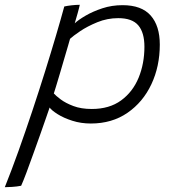

<svg xmlns="http://www.w3.org/2000/svg" viewBox="-97 -563 718 799"><path d="M-77 216Q-48.5 145 -19.5 63.8Q9.5 -17.5 37.5 -101.5Q65.5 -185.5 90.5 -265.5Q115.5 -345.5 136 -415Q156.5 -484.5 170.5 -536Q183.5 -539 201.8 -541Q220 -543 235 -543Q233 -532.5 226.2 -508.2Q219.5 -484 214 -466Q229.5 -480.5 259.5 -498Q289.5 -515.5 329 -528.5Q368.5 -541.5 413 -541.5Q492 -541.5 530 -498.5Q568 -455.5 568 -377.5Q568 -287 533 -212.5Q498 -138 433.5 -93.5Q369 -49 281 -49Q240 -49 204 -60.5Q168 -72 143 -87.8Q118 -103.5 109.5 -115.5Q106 -105 95.5 -75Q85 -45 70.8 -4.5Q56.5 36 41.2 78.2Q26 120.5 12.8 156Q-0.5 191.5 -9 210Q-26 213.5 -47 214.8Q-68 216 -77 216ZM285 -109.5Q358 -109.5 406.8 -145Q455.5 -180.5 479.8 -239.5Q504 -298.5 504 -368.5Q504 -427.5 478.5 -457.5Q453 -487.5 395 -487.5Q349.5 -487.5 308 -470.5Q266.5 -453.5 236.2 -433Q206 -412.5 194.5 -401.5Q192.5 -394 185.8 -371.2Q179 -348.5 170.2 -318.2Q161.5 -288 152.5 -257.8Q143.5 -227.5 136.5 -204.5Q129.5 -181.5 127 -174Q135.5 -164.5 155.8 -149.2Q176 -134 208.2 -121.8Q240.5 -109.5 285 -109.5Z"/></svg>

Font: Grandstander ExtraLight
Style: Italic
Weight: 200
Italic angle: -15°
Designer: Tyler Finck
Foundry: Etcetera Type Co
Version: Version 1.200; ttfautohint (v1.8.3)